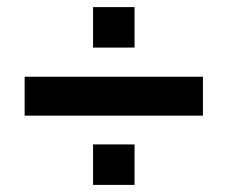

<svg xmlns="http://www.w3.org/2000/svg" viewBox="-20 -603 640 540"><path d="M241.7 -469.2V-583H358.4V-469.2ZM49.3 -277.8V-387.2H550.8V-277.8ZM241.7 -83V-196.8H358.4V-83Z"/></svg>

Font: Liberation Mono
Style: Bold Italic
Weight: 700
Italic angle: -12°
Monospace: yes
Designer: Steve Matteson
Foundry: Ascender Corporation
Version: Version 2.1.5